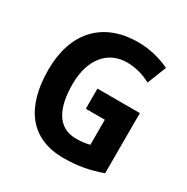

<svg xmlns="http://www.w3.org/2000/svg" viewBox="-166 -868 998 1023"><g transform="rotate(30 332.5 -357.0)"><path d="M331 -401V-277H448V-123C423 -117 402 -113 364 -113C249 -113 204 -214 204 -355C204 -510 282 -601 399 -601C453 -601 506 -585 546 -562L592 -679C537 -706 467 -724 397 -724C176 -724 54 -582 54 -358C54 -124 158 10 358 10C449 10 520 -5 592 -31V-401Z"/></g></svg>

Font: Noto Sans Telugu SemiCondensed
Style: Bold
Weight: 700
Width: 4
Designer: Jelle Bosma - Monotype Design Team
Foundry: Monotype Imaging Inc.
Version: Version 2.005